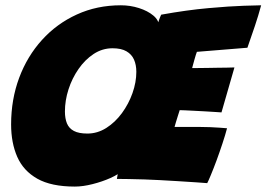

<svg xmlns="http://www.w3.org/2000/svg" viewBox="-20 -680 1008 726"><path d="M263 25.5Q174 25.5 121.2 -4.2Q68.5 -34 45.2 -87Q22 -140 22 -209.5Q22 -304 52.5 -385.8Q83 -467.5 138.8 -529Q194.5 -590.5 270.5 -625.2Q346.5 -660 437 -660Q472.5 -660 505.5 -649.5Q538.5 -639 559.8 -621.2Q581 -603.5 581 -581.5H574Q577 -592.5 581.5 -605Q586 -617.5 589.5 -624.5Q686.5 -642 767.5 -649.2Q848.5 -656.5 901.5 -658.2Q954.5 -660 967.5 -660Q957 -621 943.8 -581.8Q930.5 -542.5 915.5 -499.5L724.5 -484Q723 -481 720.5 -472.5Q718 -464 715 -453.8Q712 -443.5 709.8 -434.8Q707.5 -426 706.5 -422.5Q718.5 -422.5 734 -422.8Q749.5 -423 767 -423.2Q784.5 -423.5 802.5 -423.8Q820.5 -424 837 -424.2Q853.5 -424.5 866.5 -425L817.5 -255Q811 -255.5 794.8 -256.5Q778.5 -257.5 757.5 -258.8Q736.5 -260 716 -261Q695.5 -262 680.2 -262.8Q665 -263.5 659.5 -263.5Q657.5 -257 653.2 -243.8Q649 -230.5 645.2 -218Q641.5 -205.5 640 -200Q663.5 -200 687.2 -200Q711 -200 734.5 -200Q755 -200 774.5 -199.2Q794 -198.5 810.5 -197.2Q827 -196 838.5 -195Q832 -170 821.2 -137.5Q810.5 -105 798.8 -73.2Q787 -41.5 777.2 -18Q767.5 5.5 763.5 12.5Q754.5 11.5 722.8 9.5Q691 7.5 652.5 5Q614 2.5 583.5 1Q559 -0.5 526.5 -1.5Q494 -2.5 465.2 -3Q436.5 -3.5 422 -3.5Q423 -11.5 425.2 -21.8Q427.5 -32 429.5 -40L443 -35.5Q429 -21 397.8 -7Q366.5 7 330 16.2Q293.5 25.5 263 25.5ZM310.5 -175Q348.5 -175 382 -196.2Q415.5 -217.5 441 -252.2Q466.5 -287 481 -328Q495.5 -369 495.5 -408.5Q495.5 -434.5 486.8 -454.5Q478 -474.5 458.2 -486Q438.5 -497.5 405.5 -497.5Q367 -497.5 334.2 -476Q301.5 -454.5 277 -419.2Q252.5 -384 239 -342Q225.5 -300 225.5 -258.5Q225.5 -232 233.2 -213.2Q241 -194.5 259.5 -184.8Q278 -175 310.5 -175Z"/></svg>

Font: Grandstander Thin Black
Style: Italic
Weight: 900
Italic angle: -15°
Version: Version 1.200